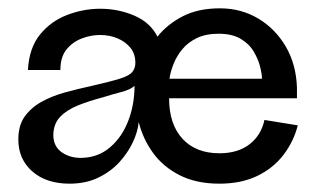

<svg xmlns="http://www.w3.org/2000/svg" viewBox="-20 -441 770 461"><path d="M147 0Q91 0 57.5 -29.5Q24 -59 24 -106Q24 -140 39.5 -161.5Q55 -183 80.5 -197Q106 -211 137.5 -219.5Q169 -228 201 -235Q245 -245 267.5 -252Q290 -259 297.5 -268Q305 -277 305 -290Q305 -312 293 -326.5Q281 -341 262 -349Q243 -357 220 -357Q198 -357 176 -348.5Q154 -340 139.5 -322Q125 -304 125 -273H47Q50 -326 76 -358Q102 -390 141 -405Q180 -420 221 -420Q264 -420 302.5 -403.5Q341 -387 358 -353Q382 -383 419 -402Q456 -421 508 -421Q559 -421 600 -396.5Q641 -372 666 -329.5Q691 -287 693 -231V-205H386Q386 -143 418 -108Q450 -73 507 -73Q551 -73 579 -94.5Q607 -116 615 -153L695 -140Q685 -101 660.5 -69Q636 -37 597.5 -18.5Q559 0 507 0Q451 0 411 -20.5Q371 -41 347 -74.5Q323 -108 313 -148Q311 -125 299 -99.5Q287 -74 266.5 -51.5Q246 -29 216 -14.5Q186 0 147 0ZM177 -62Q216 -63 244.5 -87.5Q273 -112 288 -151Q303 -190 303 -235Q294 -226 271 -220Q248 -214 226 -207Q195 -199 167.5 -188Q140 -177 124 -160Q108 -143 108 -115Q109 -88 129.5 -74.5Q150 -61 177 -62ZM387 -252H609Q609 -263 604.5 -281Q600 -299 589 -317.5Q578 -336 557.5 -348Q537 -360 505 -360Q474 -360 452.5 -349.5Q431 -339 417.5 -322.5Q404 -306 396.5 -287Q389 -268 387 -252Z"/></svg>

Font: Darker Grotesque SemiBold
Style: Regular
Weight: 600
Designer: Gabriel Lam
Foundry: TypeRant
Version: Version 1.000;gftools[0.9.28]